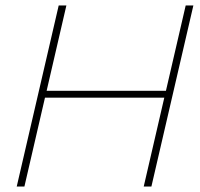

<svg xmlns="http://www.w3.org/2000/svg" viewBox="-20 -680 729 700"><path d="M657 -660H685L532 0H504L579 -324H144L69 0H41L194 -660H222L150 -349H585Z"/></svg>

Font: Elaine Sans ExtraLight
Style: Italic
Weight: 275
Italic angle: -13°
Designer: Wei Huang
Foundry: Wei Huang
Version: Version 2.001;December 24, 2019;FontCreator 12.0.0.2547 64-b